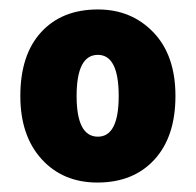

<svg xmlns="http://www.w3.org/2000/svg" viewBox="-20 -742 414 406"><path d="M351 -539Q351 -453 306.5 -404.5Q262 -356 186 -356Q113 -356 68 -405.5Q23 -455 23 -539Q23 -626 67 -674Q111 -722 187 -722Q258 -722 304.5 -673.5Q351 -625 351 -539ZM142 -539Q142 -453 187 -453Q231 -453 231 -539Q231 -626 187 -626Q142 -626 142 -539Z"/></svg>

Font: Noto Sans Gurmukhi SemiCondensed Black
Style: Regular
Weight: 900
Width: 4
Designer: Jelle Bosma - Monotype Design Team
Foundry: Monotype Imaging Inc.
Version: Version 2.004; ttfautohint (v1.8.4.7-5d5b)